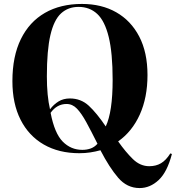

<svg xmlns="http://www.w3.org/2000/svg" viewBox="-20 -764 893 975"><path d="M689 191Q625 191 580 138.5Q535 86 490 -1Q465 6 438.5 10Q412 14 383 14Q279 14 202.5 -30Q126 -74 84.5 -156Q43 -238 43 -352Q43 -478 86 -565.5Q129 -653 208 -698.5Q287 -744 396 -744Q496 -744 570.5 -701.5Q645 -659 687 -578.5Q729 -498 729 -383Q729 -269 690 -182.5Q651 -96 580 -46Q618 8 655 44Q692 80 738 80Q772 80 797.5 65Q823 50 845 15L853 18Q829 110 785.5 150.5Q742 191 689 191ZM517 -122Q552 -196 552 -358Q552 -495 532 -576.5Q512 -658 473.5 -693.5Q435 -729 379 -729Q326 -729 290 -696Q254 -663 236 -586Q218 -509 218 -376Q218 -277 234 -209Q253 -234 277.5 -249Q302 -264 335 -264Q391 -264 431 -227Q471 -190 517 -122ZM398 -3Q421 -3 440.5 -10Q460 -17 475 -34Q443 -98 418.5 -143Q394 -188 371 -212Q348 -236 318 -236Q269 -236 237 -191Q257 -87 298.5 -45Q340 -3 398 -3Z"/></svg>

Font: Literata 72pt
Style: Bold
Weight: 700
Designer: Latin by Veronika Burian and Jose Scaglione. Greek by Irene Vlachou. Cyrillic by Vera Evstafieva.
Foundry: TypeTogether
Version: Version 3.002